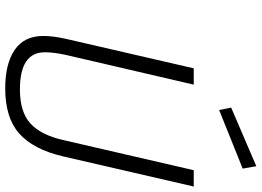

<svg xmlns="http://www.w3.org/2000/svg" viewBox="-150 -818 979 718"><g transform="rotate(90 339.0 -459.5)"><path d="M115 -132Q115 -170 126 -218L236 -695H297L185 -213Q176 -170 176 -138Q176 -45 315 -45Q399 -45 442 -84Q485 -123 504 -206L617 -695H678L565 -205Q539 -95 480 -42.5Q421 10 311 10Q219 10 167 -25.5Q115 -61 115 -132ZM383 -835 602 -929 611 -878 392 -790Z"/></g></svg>

Font: Cairo Light
Style: Italic
Weight: 300
Italic angle: -13°
Designer: Mohamed Gaber, Accademia di Belle Arti di Urbino and others
Foundry: Kief Type Foundry, Accademia di Belle Arti di Urbino and others
Version: Version 3.011